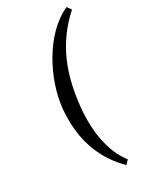

<svg xmlns="http://www.w3.org/2000/svg" viewBox="-218 -737 821 996"><g transform="rotate(-30 192.5 -238.5)"><path d="M83 -160C83 -25 127 97 226 194L247 172C193 102 167 6 167 -106C167 -132 168 -159 171 -186C190 -369 245 -520 385 -646L367 -671C210 -602 102 -387 86 -225C84 -203 83 -181 83 -160Z"/></g></svg>

Font: KpRoman
Style: SemiboldItalic
Weight: 600
Italic angle: -11°
Version: Version 0.66